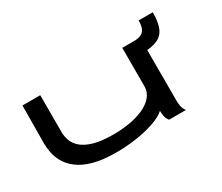

<svg xmlns="http://www.w3.org/2000/svg" viewBox="-100 -787 1200 1038"><g transform="rotate(-30 500.0 -268.0)"><path d="M375 11Q289 11 232 -5Q175 -21 140 -48Q105 -75 87.5 -106.5Q70 -138 64 -169.5Q58 -201 58 -226L60 -463H171V-231Q171 -207 180 -180.5Q189 -154 214 -131.5Q239 -109 286 -95Q333 -81 409 -81Q459 -81 508 -89Q557 -97 596.5 -114.5Q636 -132 659.5 -159.5Q683 -187 683 -224V-463H794V-71Q794 -53 797 -35.5Q800 -18 813 0H708Q696 -15 692.5 -31Q689 -47 689 -66Q661 -41 608.5 -23.5Q556 -6 494 2.5Q432 11 375 11ZM922 -547Q922 -486 907 -450.5Q892 -415 857 -399.5Q822 -384 762 -384V-463Q798 -463 816 -482.5Q834 -502 834 -547Z"/></g></svg>

Font: Inconsolata UltraExpanded SemiBold
Style: Regular
Weight: 600
Width: 9
Monospace: yes
Designer: Raph Levien, Cyreal, Brenton Simpson
Foundry: Raph Levien, Cyreal, Google
Version: Version 3.001; ttfautohint (v1.8.2.53-6de2)